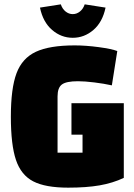

<svg xmlns="http://www.w3.org/2000/svg" viewBox="-20 -849 615 884"><path d="M550 -374V-30Q499 -6 438.5 4.5Q378 15 294 15Q189 15 133 -14Q77 -43 53.5 -112.5Q30 -182 30 -312Q30 -442 56 -511.5Q82 -581 145 -610.5Q208 -640 324 -640Q375 -640 434.5 -632Q494 -624 520 -614L495 -456Q459 -464 414.5 -469.5Q370 -475 339 -475Q285 -475 265 -460Q245 -445 245 -405V-146H360V-229H309V-374ZM164 -814 260 -829Q267 -808 282 -796Q297 -784 315 -784Q333 -784 348 -796Q363 -808 370 -829L466 -814Q452 -747 410 -711Q368 -675 315 -675Q262 -675 220 -711Q178 -747 164 -814Z"/></svg>

Font: Changa ExtraBold
Style: Regular
Weight: 800
Designer: Eduardo Rodriguez Tunni
Foundry: Eduardo Rodriguez Tunni
Version: Version 2.002; ttfautohint (v1.5) -l 8 -r 50 -G 220 -x 14 -H